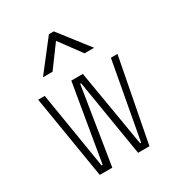

<svg xmlns="http://www.w3.org/2000/svg" viewBox="-187 -916 960 1036"><g transform="rotate(-30 293.0 -397.5)"><path d="M369.6 0 291 -478.5H285.2L209 0H130.9L45.9 -517.6H86.9L165 -39.1H171.4L252.4 -517.6H324.2L404.8 -39.1H411.1L499 -517.6H540L440.4 0ZM128.9 -609.4 272.9 -794.9H303.2L447.3 -609.4H387.7L288.1 -744.6L188.5 -609.4Z"/></g></svg>

Font: Cascadia Code ExtraLight
Style: Regular
Weight: 200
Monospace: yes
Designer: Aaron Bell
Foundry: Saja Typeworks
Version: Version 2407.024; ttfautohint (v1.8.4)